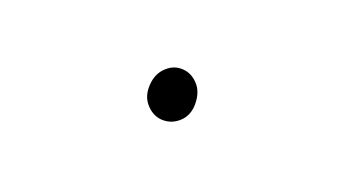

<svg xmlns="http://www.w3.org/2000/svg" viewBox="-25 -513 578 316"><g transform="rotate(20 264.0 -355.0)"><path d="M257.8 -310.5Q242.2 -310.5 230 -322.8Q217.8 -335 217.8 -353.5Q217.8 -375 230 -387.7Q242.2 -400.4 257.8 -400.4Q274.4 -400.4 286.6 -387.7Q298.8 -375 298.8 -353.5Q298.8 -334 286.6 -322.3Q274.4 -310.5 257.8 -310.5Z"/></g></svg>

Font: Bpmf Zihi Sans ExtraLight
Style: ExtraLight
Weight: 250
Foundry: But Ko
Version: Version 1.320